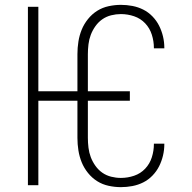

<svg xmlns="http://www.w3.org/2000/svg" viewBox="-20 -763 790 791"><path d="M478 8Q453 8 427.5 2.5Q402 -3 380.5 -16.5Q359 -30 342.5 -50.5Q326 -71 316.5 -94.5Q307 -118 303 -143.5Q299 -169 299 -195V-348H138V0H95V-735H138V-387H299V-540Q299 -566 303 -591.5Q307 -617 316.5 -640.5Q326 -664 342.5 -684.5Q359 -705 380.5 -718.5Q402 -732 427.5 -737.5Q453 -743 478 -743Q502 -743 525.5 -738.5Q549 -734 570 -723.5Q591 -713 608 -695.5Q625 -678 635.5 -657Q646 -636 651.5 -613Q657 -590 657 -566Q657 -565 657 -564.5Q657 -564 657 -564H614Q614 -564 614 -564.5Q614 -565 614 -566Q614 -593 605.5 -620Q597 -647 578 -667Q559 -687 532.5 -696Q506 -705 478 -705Q458 -705 438 -700Q418 -695 401.5 -683.5Q385 -672 373 -655Q361 -638 354 -619.5Q347 -601 344.5 -580.5Q342 -560 342 -540V-387H515V-348H342V-195Q342 -175 344.5 -154.5Q347 -134 354 -115.5Q361 -97 373 -80Q385 -63 401.5 -51.5Q418 -40 438 -35Q458 -30 478 -30Q506 -30 532.5 -39Q559 -48 578 -68Q597 -88 605.5 -115Q614 -142 614 -169Q614 -170 614 -170.5Q614 -171 614 -171H657Q657 -171 657 -170.5Q657 -170 657 -169Q657 -145 651.5 -122Q646 -99 635.5 -78Q625 -57 608 -39.5Q591 -22 570 -11.5Q549 -1 525.5 3.5Q502 8 478 8Z"/></svg>

Font: Zed Sans Extralight Extended
Style: Regular
Weight: 200
Width: 7
Designer: Belleve Invis
Foundry: Belleve Invis
Version: Version 1.0.0; ttfautohint (v1.8.4)